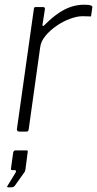

<svg xmlns="http://www.w3.org/2000/svg" viewBox="-20 -560 413 817"><path d="M62 0Q57 0 54 -3.5Q51 -7 52 -11L124 -521Q125 -527 126.5 -528.5Q128 -530 132 -530H162Q167 -530 169.5 -528Q172 -526 171 -520L161 -456Q160 -450 163 -449.5Q166 -449 170 -454Q202 -486 230.5 -505Q259 -524 285.5 -532Q312 -540 338 -540Q358 -540 366 -537Q374 -534 373 -529L368 -495Q368 -492 367.5 -491Q367 -490 365 -490Q359 -490 351 -490.5Q343 -491 331 -491Q308 -491 278 -480Q248 -469 220.5 -450Q193 -431 173.5 -407.5Q154 -384 151 -359L102 -9Q101 -4 99 -2Q97 0 92 0H62ZM14 237Q11 237 10.5 234.5Q10 232 13 229L46 175Q49 170 48 167Q47 164 42 164H33Q29 164 27.5 162.5Q26 161 27 155L36 90Q38 80 45 80H94Q99 80 98 86L88 163Q86 167 86 170L44 229Q41 233 38 235Q35 237 28 237Z"/></svg>

Font: Libre Franklin ExtraLight
Style: Italic
Weight: 250
Italic angle: -8°
Designer: Pablo Impallari, Rodrigo Fuenzalida, Nhung Nguyen
Foundry: Impallari Type
Version: Version 3.000